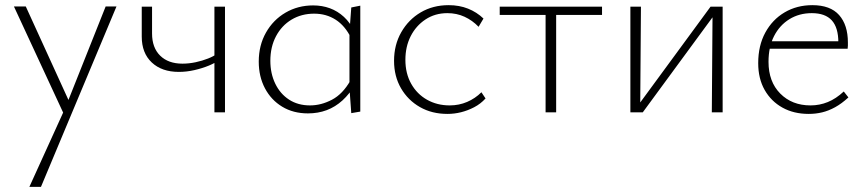

<svg xmlns="http://www.w3.org/2000/svg" viewBox="-20 -436 3361 745"><path d="M232 16 34 -411H80L253 -32ZM390 -411H432L139 289H94L234 -19Z M674 -157Q608 -157 569 -193.5Q530 -230 530 -294V-410H570V-306Q570 -251 601.5 -220Q633 -189 688 -189Q713 -189 739 -194.5Q765 -200 787.5 -209Q810 -218 821 -227L831 -204Q816 -192 790.5 -181.5Q765 -171 734.5 -164Q704 -157 674 -157ZM812 0V-410H853V0Z M1175 4Q1118 4 1075 -22Q1032 -48 1008 -93.5Q984 -139 984 -197Q984 -260 1012 -309.5Q1040 -359 1088 -387Q1136 -415 1195 -415Q1230 -415 1260 -404Q1290 -393 1314.5 -370.5Q1339 -348 1355 -314L1342 -289Q1319 -336 1282.5 -359.5Q1246 -383 1199 -383Q1150 -383 1111.5 -360Q1073 -337 1051 -295.5Q1029 -254 1029 -200Q1029 -151 1048 -111.5Q1067 -72 1101.5 -49.5Q1136 -27 1183 -27Q1226 -27 1268 -49Q1310 -71 1340 -124L1359 -110Q1337 -72 1309 -46.5Q1281 -21 1247.5 -8.5Q1214 4 1175 4ZM1343 3 1336 -94V-312L1343 -407L1378 -414V-3Z M1716 6Q1656 6 1609.5 -20.5Q1563 -47 1536 -93.5Q1509 -140 1509 -200Q1509 -262 1537 -311Q1565 -360 1612.5 -388Q1660 -416 1721 -416Q1762 -416 1796 -402.5Q1830 -389 1856 -364L1837 -332Q1813 -357 1782.5 -371Q1752 -385 1716 -385Q1668 -385 1631 -360.5Q1594 -336 1573.5 -295.5Q1553 -255 1553 -204Q1553 -151 1575.5 -111Q1598 -71 1637 -49Q1676 -27 1725 -27Q1761 -27 1792.5 -40.5Q1824 -54 1848 -78L1864 -54Q1845 -33 1820 -20Q1795 -7 1769 -0.5Q1743 6 1716 6Z M2097 0V-410H2138V0ZM1919 -378V-410H2316V-378Z M2742 0 2745 -410H2784V0ZM2426 0V-410H2467L2464 0ZM2450 0V-19L2737 -410H2761V-391L2474 0Z M3118 6Q3060 6 3016 -18.5Q2972 -43 2947 -87Q2922 -131 2922 -191Q2922 -259 2949.5 -309.5Q2977 -360 3024.5 -388Q3072 -416 3132 -416Q3202 -416 3236 -377.5Q3270 -339 3270 -271Q3270 -265 3270 -259Q3270 -253 3269 -247H3233V-271Q3233 -329 3207.5 -357Q3182 -385 3130 -385Q3081 -385 3043 -361.5Q3005 -338 2983.5 -296Q2962 -254 2962 -196Q2962 -119 3007.5 -73Q3053 -27 3125 -27Q3160 -27 3192 -40Q3224 -53 3254 -81L3272 -58Q3246 -34 3220.5 -20Q3195 -6 3170 0Q3145 6 3118 6ZM2951 -247 2957 -276H3262V-247Z"/></svg>

Font: Ysabeau Infant ExtraLight
Style: Regular
Weight: 250
Designer: Christian Thalmann (Catharsis Fonts)
Version: Version 2.001;gftools[0.9.30]; featfreeze: ss01,ss02,lnum